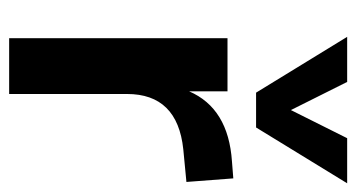

<svg xmlns="http://www.w3.org/2000/svg" viewBox="-204 -594 797 430"><g transform="rotate(90 195.0 -378.5)"><path d="M387 -397 314 -390Q190 -377 190 -264V0H65V-489H184V-403Q222 -491 341 -499L379 -502ZM289 -757H390L265 -553H187L62 -757H163L226 -631Z"/></g></svg>

Font: wassup Sans
Style: Bold
Weight: 700
Version: Version 2.001